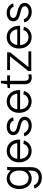

<svg xmlns="http://www.w3.org/2000/svg" viewBox="1528 -2196 888 3983"><g transform="rotate(-90 1971.5 -205.0)"><path d="M423.8 -2V-68.8Q394 -30.8 351.1 -10.5Q308.1 9.8 258.8 9.8Q162.1 9.8 101.1 -62.7Q40 -135.3 40 -249Q40 -363.8 101.1 -436.8Q162.1 -509.8 258.8 -509.8Q307.6 -509.8 350.3 -486.6Q393.1 -463.4 423.8 -424.8Q428.7 -461.9 439 -500H500Q495.1 -455.1 495.1 -359.9V-2.9Q495.1 99.6 438.7 159.4Q382.3 219.2 280.8 219.2Q195.3 219.2 134.3 177.5Q73.2 135.7 50.8 64.9L120.1 53.2Q137.2 101.6 178.7 127.7Q220.2 153.8 280.8 153.8Q349.6 153.8 386.7 112.1Q423.8 70.3 423.8 -2ZM110.8 -249Q110.8 -159.2 154.1 -107.2Q197.3 -55.2 272.9 -55.2Q319.8 -55.2 354.7 -80.3Q389.6 -105.5 406.7 -144.8Q423.8 -184.1 423.8 -231V-264.2Q423.8 -339.8 382.1 -393.3Q340.3 -446.8 272.9 -446.8Q197.3 -446.8 154.1 -393.6Q110.8 -340.3 110.8 -249Z M830.6 -509.8Q935.1 -509.8 1001 -437.3Q1066.9 -364.7 1066.9 -251V-231.9H666.5Q670.9 -150.9 715.1 -104Q759.3 -57.1 830.6 -57.1Q886.2 -57.1 924.6 -85Q962.9 -112.8 978.5 -164.1L1047.9 -151.9Q1026.9 -78.6 968.8 -35.4Q910.6 7.8 830.6 7.8Q726.6 7.8 660.6 -64.5Q594.7 -136.7 594.7 -251Q594.7 -365.2 660.6 -437.5Q726.6 -509.8 830.6 -509.8ZM830.6 -444.8Q764.2 -444.8 720.9 -403.6Q677.7 -362.3 668.5 -290H993.7Q984.4 -362.8 940.9 -403.8Q897.5 -444.8 830.6 -444.8Z M1335.4 -509.8Q1407.7 -509.8 1459.7 -473.6Q1511.7 -437.5 1530.8 -377L1461.4 -365.2Q1448.7 -402.8 1415.5 -423.8Q1382.3 -444.8 1335.4 -444.8Q1288.1 -444.8 1258.3 -424.8Q1228.5 -404.8 1228.5 -373Q1228.5 -357.9 1234.9 -345.7Q1241.2 -333.5 1252.4 -325.4Q1263.7 -317.4 1279.1 -310.8Q1294.4 -304.2 1312 -299.1Q1329.6 -293.9 1349.6 -289.1Q1357.9 -287.1 1361.8 -286.1Q1384.3 -280.3 1398.7 -276.1Q1413.1 -272 1434.1 -264.4Q1455.1 -256.8 1468.5 -249.3Q1481.9 -241.7 1497.1 -230Q1512.2 -218.3 1521 -205.1Q1529.8 -191.9 1535.6 -173.6Q1541.5 -155.3 1541.5 -133.8Q1541.5 -74.7 1490.2 -32.5Q1439 9.8 1355.5 9.8Q1273.9 9.8 1214.6 -32Q1155.3 -73.7 1134.8 -144L1203.6 -155.8Q1217.8 -107.9 1257.8 -81.5Q1297.9 -55.2 1355.5 -55.2Q1405.8 -55.2 1438.7 -78.1Q1471.7 -101.1 1471.7 -133.8Q1471.7 -147.9 1467 -159.7Q1462.4 -171.4 1451.7 -180.4Q1440.9 -189.5 1430.9 -195.6Q1420.9 -201.7 1402.3 -207.8Q1383.8 -213.9 1371.6 -217.3Q1359.4 -220.7 1336.4 -226.1Q1317.4 -231 1307.9 -233.4Q1298.3 -235.8 1280.3 -241.2Q1262.2 -246.6 1252.7 -250.7Q1243.2 -254.9 1228 -262Q1212.9 -269 1204.8 -276.1Q1196.8 -283.2 1186.5 -293.7Q1176.3 -304.2 1171.1 -315.4Q1166 -326.7 1162.4 -341.6Q1158.7 -356.4 1158.7 -373Q1158.7 -433.1 1208 -471.4Q1257.3 -509.8 1335.4 -509.8Z M1857.4 -509.8Q1961.9 -509.8 2027.8 -437.3Q2093.8 -364.7 2093.8 -251V-231.9H1693.4Q1697.8 -150.9 1741.9 -104Q1786.1 -57.1 1857.4 -57.1Q1913.1 -57.1 1951.4 -85Q1989.7 -112.8 2005.4 -164.1L2074.7 -151.9Q2053.7 -78.6 1995.6 -35.4Q1937.5 7.8 1857.4 7.8Q1753.4 7.8 1687.5 -64.5Q1621.6 -136.7 1621.6 -251Q1621.6 -365.2 1687.5 -437.5Q1753.4 -509.8 1857.4 -509.8ZM1857.4 -444.8Q1791 -444.8 1747.8 -403.6Q1704.6 -362.3 1695.3 -290H2020.5Q2011.2 -362.8 1967.8 -403.8Q1924.3 -444.8 1857.4 -444.8Z M2215.3 -131.8V-440.9H2136.2V-490.2L2215.3 -500L2235.4 -628.9H2286.6V-500H2398.4V-440.9H2286.6V-136.2Q2286.6 -97.7 2301.8 -74.7Q2316.9 -51.8 2358.4 -51.8Q2384.8 -51.8 2418.5 -60.1V2.9Q2384.8 9.8 2352.5 9.8Q2282.2 9.8 2248.8 -31Q2215.3 -71.8 2215.3 -131.8Z M2488.3 -60.1 2792.5 -440.9H2508.3V-500H2876.5V-439.9L2572.3 -59.1H2896.5V0H2488.3Z M3191.9 -509.8Q3296.4 -509.8 3362.3 -437.3Q3428.2 -364.7 3428.2 -251V-231.9H3027.8Q3032.2 -150.9 3076.4 -104Q3120.6 -57.1 3191.9 -57.1Q3247.6 -57.1 3285.9 -85Q3324.2 -112.8 3339.8 -164.1L3409.2 -151.9Q3388.2 -78.6 3330.1 -35.4Q3272 7.8 3191.9 7.8Q3087.9 7.8 3022 -64.5Q2956.1 -136.7 2956.1 -251Q2956.1 -365.2 3022 -437.5Q3087.9 -509.8 3191.9 -509.8ZM3191.9 -444.8Q3125.5 -444.8 3082.3 -403.6Q3039.1 -362.3 3029.8 -290H3355Q3345.7 -362.8 3302.2 -403.8Q3258.8 -444.8 3191.9 -444.8Z M3696.8 -509.8Q3769 -509.8 3821 -473.6Q3873 -437.5 3892.1 -377L3822.8 -365.2Q3810.1 -402.8 3776.9 -423.8Q3743.7 -444.8 3696.8 -444.8Q3649.4 -444.8 3619.6 -424.8Q3589.8 -404.8 3589.8 -373Q3589.8 -357.9 3596.2 -345.7Q3602.5 -333.5 3613.8 -325.4Q3625 -317.4 3640.4 -310.8Q3655.8 -304.2 3673.3 -299.1Q3690.9 -293.9 3710.9 -289.1Q3719.2 -287.1 3723.1 -286.1Q3745.6 -280.3 3760 -276.1Q3774.4 -272 3795.4 -264.4Q3816.4 -256.8 3829.8 -249.3Q3843.3 -241.7 3858.4 -230Q3873.5 -218.3 3882.3 -205.1Q3891.1 -191.9 3897 -173.6Q3902.8 -155.3 3902.8 -133.8Q3902.8 -74.7 3851.6 -32.5Q3800.3 9.8 3716.8 9.8Q3635.3 9.8 3575.9 -32Q3516.6 -73.7 3496.1 -144L3564.9 -155.8Q3579.1 -107.9 3619.1 -81.5Q3659.2 -55.2 3716.8 -55.2Q3767.1 -55.2 3800 -78.1Q3833 -101.1 3833 -133.8Q3833 -147.9 3828.4 -159.7Q3823.7 -171.4 3813 -180.4Q3802.2 -189.5 3792.2 -195.6Q3782.2 -201.7 3763.7 -207.8Q3745.1 -213.9 3732.9 -217.3Q3720.7 -220.7 3697.8 -226.1Q3678.7 -231 3669.2 -233.4Q3659.7 -235.8 3641.6 -241.2Q3623.5 -246.6 3614 -250.7Q3604.5 -254.9 3589.4 -262Q3574.2 -269 3566.2 -276.1Q3558.1 -283.2 3547.9 -293.7Q3537.6 -304.2 3532.5 -315.4Q3527.3 -326.7 3523.7 -341.6Q3520 -356.4 3520 -373Q3520 -433.1 3569.3 -471.4Q3618.7 -509.8 3696.8 -509.8Z"/></g></svg>

Font: LT Superior
Style: Regular
Weight: 400
Designer: Daniel Lyons
Foundry: LyonsType
Version: Version 1.000